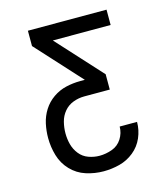

<svg xmlns="http://www.w3.org/2000/svg" viewBox="-110 -617 796 908"><g transform="rotate(-15 288.0 -162.5)"><path d="M286 205Q326 205 364.5 195Q403 185 434.5 159.5Q466 134 482 97Q498 60 498 20H413Q413 52 395.5 79.5Q378 107 347.5 118Q317 129 286 129Q259 129 232.5 119.5Q206 110 188.5 88Q171 66 164 39.5Q157 13 157 -15Q157 -43 164 -70.5Q171 -98 189 -119.5Q207 -141 233.5 -151Q260 -161 288 -161H413V-236L213 -455H496V-530H111V-455L311 -236H288Q253 -236 218.5 -228Q184 -220 154.5 -199.5Q125 -179 106 -149Q87 -119 79.5 -84.5Q72 -50 72 -15Q72 29 84.5 71.5Q97 114 127.5 146Q158 178 200 191.5Q242 205 286 205Z"/></g></svg>

Font: Iosevka Sparkle
Style: Regular
Weight: 400
Designer: Belleve Invis
Foundry: Belleve Invis
Version: Version 4.5.0; ttfautohint (v1.8.3)